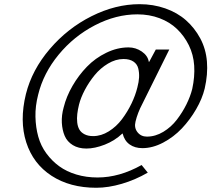

<svg xmlns="http://www.w3.org/2000/svg" viewBox="-20 -865 1020 911"><path d="M631.8 -450.2Q638.7 -476.1 639.9 -497.8Q641.1 -519.5 636 -540.3Q630.9 -561 613 -573Q595.2 -585 565.9 -585Q528.8 -585 492.4 -563.2Q456.1 -541.5 429 -508.3Q401.9 -475.1 382.6 -438.5Q363.3 -401.9 355 -369.1Q349.1 -345.2 346.7 -324.5Q344.2 -303.7 346.4 -283.9Q348.6 -264.2 356.7 -250.2Q364.7 -236.3 381.3 -227.8Q397.9 -219.2 421.9 -219.2Q460 -219.2 496.1 -241.7Q532.2 -264.2 558.6 -299.3Q585 -334.5 603.8 -373.5Q622.6 -412.6 631.8 -450.2ZM951.2 -444.8Q939.5 -396.5 910.6 -346.7Q881.8 -296.9 842.8 -255.6Q803.7 -214.4 753.9 -188.2Q704.1 -162.1 655.8 -162.1Q619.6 -162.1 595 -179.7Q570.3 -197.3 562 -231H560.1Q524.4 -197.3 477.1 -178.7Q429.7 -160.2 390.1 -160.2Q352.1 -160.2 325.4 -176.5Q298.8 -192.9 287.1 -220Q275.4 -247.1 273.4 -282.5Q271.5 -317.9 282.2 -356Q294.9 -407.2 324 -457.5Q353 -507.8 392.6 -548.6Q432.1 -589.4 484.4 -614.7Q536.6 -640.1 589.8 -640.1Q624 -640.1 652.6 -620.6Q681.2 -601.1 686 -571.8H688L719.2 -629.9H783.2L655.8 -373Q632.8 -329.6 623 -288.1Q615.7 -258.8 632.3 -237.8Q648.9 -216.8 676.8 -216.8Q717.3 -216.8 754.9 -239.5Q792.5 -262.2 819.3 -297.4Q846.2 -332.5 864.7 -370.1Q883.3 -407.7 892.1 -442.9Q904.8 -501 901.4 -553.5Q897.9 -606 876 -650.4Q854 -694.8 819.8 -727.5Q785.6 -760.3 737.1 -778.6Q688.5 -796.9 631.8 -796.9Q530.3 -796.9 430.4 -745.1Q330.6 -693.4 258.3 -605.7Q186 -518.1 161.1 -416Q147 -361.3 148.2 -310.8Q149.4 -260.3 161.6 -216.6Q173.8 -172.9 200 -137.2Q226.1 -101.6 261 -76.2Q295.9 -50.8 342.5 -36.9Q389.2 -22.9 442.9 -22.9Q546.4 -22.9 651.9 -82L681.2 -45.9Q622.1 -11.7 558.1 7.1Q494.1 25.9 437 25.9Q312 25.9 224.6 -31Q137.2 -87.9 104.5 -189.7Q71.8 -291.5 103 -418.9Q131.8 -533.7 216.1 -632.3Q300.3 -731 414.3 -788.1Q528.3 -845.2 642.1 -845.2Q707 -845.2 764.2 -825.2Q821.3 -805.2 862.3 -769Q903.3 -732.9 930.2 -682.9Q957 -632.8 961.9 -572.8Q966.8 -512.7 951.2 -444.8Z"/></svg>

Font: Sinkin Sans 300 Light Italic
Style: Regular
Weight: 300
Italic angle: -112°
Designer: Keith Bates
Foundry: K-Type
Version: Sinkin Sans (version 1.0)  by Keith Bates   •   © 2014   www